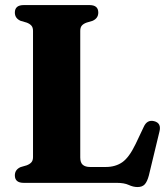

<svg xmlns="http://www.w3.org/2000/svg" viewBox="-20 -720 661 756"><path d="M344.5 -638 321 -631Q308.5 -626.5 302.2 -619.2Q296 -612 296 -598.5V-100Q296 -79.5 306 -71Q316 -62.5 335 -62.5H396.5Q434.5 -62.5 461.5 -81.2Q488.5 -100 514 -153L546 -220.5Q559 -249.5 586.5 -243Q617 -235.5 607.5 -200.5L566 -28.5Q559.5 -4.5 549.8 6Q540 16.5 521.5 16.5Q504.5 16.5 486.8 8.2Q469 0 439.5 0H73.5Q38.5 0 38.5 -29.5Q38.5 -52 61 -62L85 -69Q97 -73.5 103.5 -80.8Q110 -88 110 -101.5V-598.5Q110 -612 103.5 -619.2Q97 -626.5 85 -631L61 -638Q38.5 -648 38.5 -670.5Q38.5 -700 73.5 -700H332.5Q367 -700 367 -670.5Q367 -648 344.5 -638Z"/></svg>

Font: Fraunces 72pt S050
Style: Bold
Weight: 700
Version: Version 1.000; ttfautohint (v1.8.3)